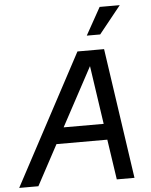

<svg xmlns="http://www.w3.org/2000/svg" viewBox="-91 -977 809 1027"><g transform="rotate(-5 313.5 -463.5)"><path d="M-30 0H73L189 -216H462L494 0H589L487 -700H344ZM401 -780H473L591 -927H483ZM235 -302 404 -616 450 -302Z"/></g></svg>

Font: Uncut Sans Medium Italic
Style: Regular
Weight: 500
Italic angle: -11°
Designer: Kasper Nordkvist
Foundry: UNCUT.wtf
Version: Version 1.304;Glyphs 3.2 (3246)